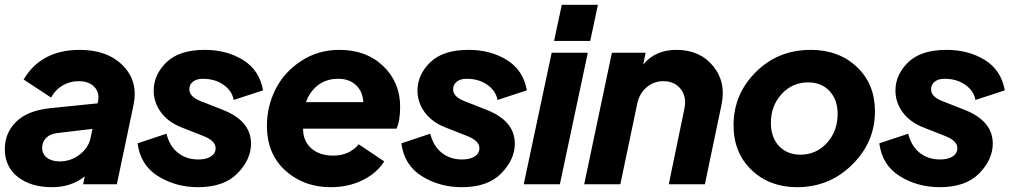

<svg xmlns="http://www.w3.org/2000/svg" viewBox="-23 -765 4191 797"><path d="M308 -558Q423 -558 487.5 -492.5Q552 -427 531 -328L462 0H322L329 -33Q273 12 193 12Q105 12 51 -30.5Q-3 -73 -3 -146Q-3 -213 44 -259.5Q91 -306 186 -316L382 -336L384 -344Q391 -381 368.5 -404.5Q346 -428 303 -428Q267 -428 236.5 -410Q206 -392 189 -360L75 -435Q148 -558 308 -558ZM225 -95Q271 -95 308 -123.5Q345 -152 353 -193L361 -230L210 -212Q183 -208 167.5 -191.5Q152 -175 152 -152Q152 -126 171.5 -110.5Q191 -95 225 -95Z M799 12Q707 12 633.5 -33.5Q560 -79 548 -170L668 -210Q681 -158 716 -130.5Q751 -103 800 -103Q833 -103 852.5 -115.5Q872 -128 872 -150Q872 -181 820 -201L731 -236Q675 -258 645 -299Q615 -340 615 -389Q615 -455 668 -506.5Q721 -558 827 -558Q918 -558 986 -516Q1054 -474 1069 -390L947 -350Q941 -387 905.5 -412.5Q870 -438 819 -438Q793 -438 778 -426Q763 -414 763 -394Q763 -364 808 -346L902 -309Q1019 -263 1019 -169Q1019 -103 963 -45.5Q907 12 799 12Z M1638 -322Q1638 -263 1623 -231H1235Q1235 -179 1269.5 -149Q1304 -119 1360 -119Q1427 -119 1466 -166L1572 -95Q1540 -45 1481 -16.5Q1422 12 1350 12Q1238 12 1161.5 -57Q1085 -126 1085 -243Q1085 -323 1120.5 -394Q1156 -465 1226.5 -511.5Q1297 -558 1386 -558Q1498 -558 1568 -490.5Q1638 -423 1638 -322ZM1247 -341H1485Q1483 -385 1455 -411.5Q1427 -438 1381 -438Q1333 -438 1298.5 -412.5Q1264 -387 1247 -341Z M1894 12Q1802 12 1728.5 -33.5Q1655 -79 1643 -170L1763 -210Q1776 -158 1811 -130.5Q1846 -103 1895 -103Q1928 -103 1947.5 -115.5Q1967 -128 1967 -150Q1967 -181 1915 -201L1826 -236Q1770 -258 1740 -299Q1710 -340 1710 -389Q1710 -455 1763 -506.5Q1816 -558 1922 -558Q2013 -558 2081 -516Q2149 -474 2164 -390L2042 -350Q2036 -387 2000.5 -412.5Q1965 -438 1914 -438Q1888 -438 1873 -426Q1858 -414 1858 -394Q1858 -364 1903 -346L1997 -309Q2114 -263 2114 -169Q2114 -103 2058 -45.5Q2002 12 1894 12Z M2277 -595 2309 -745H2459L2427 -595ZM2151 0 2267 -546H2417L2301 0Z M2785 -558Q2882 -558 2937 -491Q2992 -424 2972 -330L2903 0H2753L2818 -314Q2828 -362 2803 -395Q2778 -428 2730 -428Q2691 -428 2661 -402.5Q2631 -377 2622 -334L2552 0H2402L2517 -546H2657L2647 -497Q2697 -558 2785 -558Z M3286 12Q3171 12 3096.5 -59.5Q3022 -131 3022 -245Q3022 -374 3114.5 -466Q3207 -558 3342 -558Q3459 -558 3534 -487Q3609 -416 3609 -303Q3609 -175 3514.5 -81.5Q3420 12 3286 12ZM3300 -123Q3365 -123 3409.5 -171.5Q3454 -220 3454 -293Q3454 -351 3420.5 -387Q3387 -423 3331 -423Q3266 -423 3221.5 -374.5Q3177 -326 3177 -255Q3177 -195 3210.5 -159Q3244 -123 3300 -123Z M3878 12Q3786 12 3712.5 -33.5Q3639 -79 3627 -170L3747 -210Q3760 -158 3795 -130.5Q3830 -103 3879 -103Q3912 -103 3931.5 -115.5Q3951 -128 3951 -150Q3951 -181 3899 -201L3810 -236Q3754 -258 3724 -299Q3694 -340 3694 -389Q3694 -455 3747 -506.5Q3800 -558 3906 -558Q3997 -558 4065 -516Q4133 -474 4148 -390L4026 -350Q4020 -387 3984.5 -412.5Q3949 -438 3898 -438Q3872 -438 3857 -426Q3842 -414 3842 -394Q3842 -364 3887 -346L3981 -309Q4098 -263 4098 -169Q4098 -103 4042 -45.5Q3986 12 3878 12Z"/></svg>

Font: Plus Jakarta Display
Style: Bold Italic
Weight: 700
Italic angle: -12°
Designer: Gumpita Rahayu
Foundry: Tokotype Studio
Version: Version 1.000;hotconv 1.0.109;makeotfexe 2.5.65596